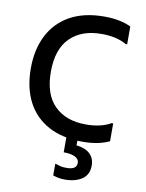

<svg xmlns="http://www.w3.org/2000/svg" viewBox="-103 -804 855 1124"><g transform="rotate(10 324.0 -242.0)"><path d="M53 -360Q53 -472 96 -556Q139 -640 222 -686Q305 -732 425 -732Q476 -732 516 -723.5Q556 -715 584 -701V-595H575Q517 -629 427 -629Q308 -629 240 -561.5Q172 -494 172 -360Q172 -226 240 -158.5Q308 -91 427 -91Q517 -91 575 -125H584V-19Q556 -5 516 3.5Q476 12 425 12Q305 12 222 -33Q139 -78 96 -161Q53 -244 53 -360ZM395 -24V39Q449 45 476 71.5Q503 98 503 140Q503 195 463.5 221.5Q424 248 363 248Q341 248 325 245Q309 242 291 236V167H295Q313 173 325 176Q337 179 361 179Q420 179 420 139Q420 116 395.5 104Q371 92 328 92V-24Z"/></g></svg>

Font: Kufam Medium
Style: Regular
Weight: 500
Designer: Wael Morcos, Artur Schmal
Foundry: Original Type
Version: Version 1.300; ttfautohint (v1.8.3)